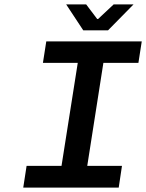

<svg xmlns="http://www.w3.org/2000/svg" viewBox="-20 -847 660 867"><path d="M356 -710 278.8 -827.1H369.1L418.9 -761.2H422.9L493.2 -827.1H583L467.8 -710ZM85 0 100.1 -98.1H257.8L331.1 -563H173.8L189 -660.2H620.1L605 -563H446.8L374 -98.1H530.8L516.1 0Z"/></svg>

Font: Office Code Pro Medium Italic
Style: Regular
Weight: 500
Italic angle: -9°
Designer: Nathan Rutzky & Paul D. Hunt
Foundry: Adobe Systems Incorporated
Version: Version 1.004;PS 001.004;hotconv 1.0.70;makeotf.lib2.5.58329